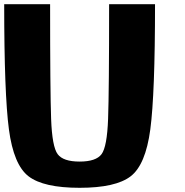

<svg xmlns="http://www.w3.org/2000/svg" viewBox="-20 -895 884 915"><path d="M500 -875H718.8Q718.8 -447.3 696.3 -278.3Q673.8 -109.4 602.5 -54.7Q531.2 0 359.4 0Q187.5 0 116.2 -54.7Q44.9 -109.4 22.5 -278.3Q0 -447.3 0 -875H218.8Q218.8 -460.9 223.6 -328.1Q228.5 -195.3 254.9 -160.2Q281.2 -125 359.4 -125Q437.5 -125 463.9 -160.2Q490.2 -195.3 495.1 -328.1Q500 -460.9 500 -875Z"/></svg>

Font: CraftyPE
Style: Regular
Weight: 400
Designer: Erek Butcher
Foundry: Haunted Coop
Version: Version 0.018;April 4, 2024;FontCreator 15.0.0.2962 64-bit